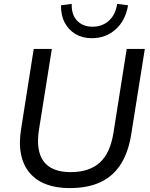

<svg xmlns="http://www.w3.org/2000/svg" viewBox="-20 -956 770 985"><path d="M337 9Q270 9 218.5 -10Q167 -29 133.5 -67.5Q100 -106 88 -164Q76 -222 89 -299L153 -705H246L180 -291Q163 -183 204 -128Q245 -73 342 -73Q437 -73 491 -121Q545 -169 562 -274L630 -705H723L654 -272Q640 -179 601.5 -116.5Q563 -54 497.5 -22.5Q432 9 337 9ZM451 -760Q404 -760 368 -781Q332 -802 312 -840Q292 -878 293 -929L348 -936Q346 -881 375.5 -850Q405 -819 455 -819Q505 -819 539 -850Q573 -881 581 -936L637 -929Q624 -851 573.5 -805.5Q523 -760 451 -760Z"/></svg>

Font: Nunito Sans 12pt Medium
Style: Italic
Weight: 500
Italic angle: -9°
Designer: Vernon Adams
Foundry: Vernon Adams
Version: Version 3.101;gftools[0.9.27]